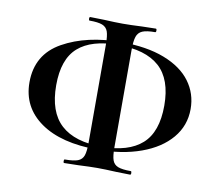

<svg xmlns="http://www.w3.org/2000/svg" viewBox="-61 -552 732 637"><g transform="rotate(10 304.5 -234.0)"><path d="M33 -232Q33 -326 113.5 -371Q194 -416 311 -416Q396 -416 455.5 -393Q515 -370 545 -329.5Q575 -289 575 -237Q575 -181 539.5 -139Q504 -97 440.5 -74Q377 -51 294 -51Q171 -51 102 -99.5Q33 -148 33 -232ZM487 -233Q487 -322 440.5 -363.5Q394 -405 301 -405Q212 -405 167 -365.5Q122 -326 122 -238Q122 -148 168.5 -105.5Q215 -63 307 -63Q396 -63 441.5 -103.5Q487 -144 487 -233ZM194 -468Q191 -468 191 -474Q191 -480 194 -480L241 -479Q279 -477 304 -477Q330 -477 370 -479L415 -480Q418 -480 418 -474Q418 -468 415 -468Q386 -468 372 -462Q358 -456 353 -441Q348 -426 348 -396V-69Q348 -39 353 -25Q358 -11 372 -5.5Q386 0 415 0Q418 0 418 6Q418 12 415 12L369 11Q329 9 304 9Q280 9 240 11L193 12Q190 12 190 6Q190 0 193 0Q223 0 237 -5.5Q251 -11 256 -25Q261 -39 261 -69V-399Q261 -429 256 -443Q251 -457 237 -462.5Q223 -468 194 -468Z"/></g></svg>

Font: Cormorant SC SemiBold
Style: Regular
Weight: 600
Designer: Christian Thalmann (Catharsis Fonts)
Foundry: Catharsis Fonts
Version: Version 4.000